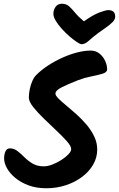

<svg xmlns="http://www.w3.org/2000/svg" viewBox="-20 -1018 635 1025"><path d="M227 -13Q174 -13 132.5 -28.5Q91 -44 62 -68Q33 -92 17.5 -119.5Q2 -147 2 -172Q2 -195 9.5 -210.5Q17 -226 33 -226Q55 -226 73.5 -211.5Q92 -197 111 -178Q130 -159 154.5 -144.5Q179 -130 214 -130Q235 -130 260.5 -140Q286 -150 308.5 -164.5Q331 -179 345.5 -194.5Q360 -210 360 -222Q360 -238 337 -264Q314 -290 280.5 -321.5Q247 -353 213.5 -385.5Q180 -418 157 -447Q134 -476 134 -497Q134 -518 139 -542.5Q144 -567 153.5 -587.5Q163 -608 174 -618Q201 -645 237 -668.5Q273 -692 313 -710Q353 -728 392 -738Q431 -748 464 -748Q491 -748 511 -732Q531 -716 541.5 -692.5Q552 -669 552 -648Q552 -632 527.5 -624.5Q503 -617 467 -610Q431 -603 397 -590Q341 -568 308.5 -551.5Q276 -535 276 -518Q276 -508 292 -492Q308 -476 333.5 -455Q359 -434 387.5 -408.5Q416 -383 441.5 -353Q467 -323 483 -289.5Q499 -256 499 -220Q499 -177 477.5 -139.5Q456 -102 418 -73.5Q380 -45 331 -29Q282 -13 227 -13ZM558 -964Q595 -964 595 -929Q595 -914 580.5 -899.5Q566 -885 545 -870.5Q524 -856 502 -840Q473 -818 453.5 -800Q434 -782 415 -782Q408 -782 390.5 -793.5Q373 -805 351.5 -823.5Q330 -842 310.5 -863.5Q291 -885 278 -906.5Q265 -928 265 -944Q265 -966 277 -982Q289 -998 310 -998Q333 -998 348 -985Q363 -972 380.5 -950.5Q398 -929 428 -904Q477 -939 511 -951.5Q545 -964 558 -964Z"/></svg>

Font: Kalam Variable Light
Style: Regular
Weight: 300
Designer: Lipi Raval, Jonny Pinhorn
Foundry: Indian Type Foundry
Version: Version 3.000